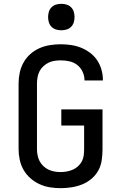

<svg xmlns="http://www.w3.org/2000/svg" viewBox="-20 -974 640 1002"><path d="M297 8Q268 8 240 3.5Q212 -1 186 -13Q160 -25 138.5 -44Q117 -63 103 -87.5Q89 -112 83 -140Q77 -168 77 -196V-539Q77 -567 83 -595Q89 -623 103 -648Q117 -673 138.5 -692Q160 -711 186 -722.5Q212 -734 240.5 -738.5Q269 -743 297 -743Q324 -743 351 -739Q378 -735 403 -725Q428 -715 450 -698.5Q472 -682 487 -659.5Q502 -637 509.5 -610.5Q517 -584 517 -557Q517 -556 517 -555.5Q517 -555 517 -554H421Q421 -554 421 -554.5Q421 -555 421 -555Q421 -578 411 -599.5Q401 -621 383 -635Q365 -649 342.5 -654Q320 -659 297 -659Q281 -659 264.5 -656.5Q248 -654 233.5 -647Q219 -640 206.5 -628.5Q194 -617 186.5 -602.5Q179 -588 176 -571.5Q173 -555 173 -539V-196Q173 -180 176 -164Q179 -148 186.5 -133.5Q194 -119 206 -107.5Q218 -96 232.5 -89Q247 -82 263.5 -79Q280 -76 296 -76Q312 -76 328.5 -79Q345 -82 360 -88.5Q375 -95 387.5 -106.5Q400 -118 407.5 -132.5Q415 -147 417 -163.5Q419 -180 419 -196V-319H300V-403H515V-196Q515 -168 511 -139Q507 -110 493.5 -85Q480 -60 457.5 -41Q435 -22 408.5 -11.5Q382 -1 353.5 3.5Q325 8 297 8ZM300 -816Q286 -816 272.5 -820Q259 -824 249 -834Q239 -844 235 -857.5Q231 -871 231 -885Q231 -899 235 -912.5Q239 -926 249 -936Q259 -946 272.5 -950Q286 -954 300 -954Q314 -954 327.5 -950Q341 -946 351 -936Q361 -926 365 -912.5Q369 -899 369 -885Q369 -871 365 -857.5Q361 -844 351 -834Q341 -824 327.5 -820Q314 -816 300 -816Z"/></svg>

Font: Zed Mono Medium Extended
Style: Regular
Weight: 500
Width: 7
Monospace: yes
Designer: Belleve Invis
Foundry: Belleve Invis
Version: Version 1.0.0; ttfautohint (v1.8.4)